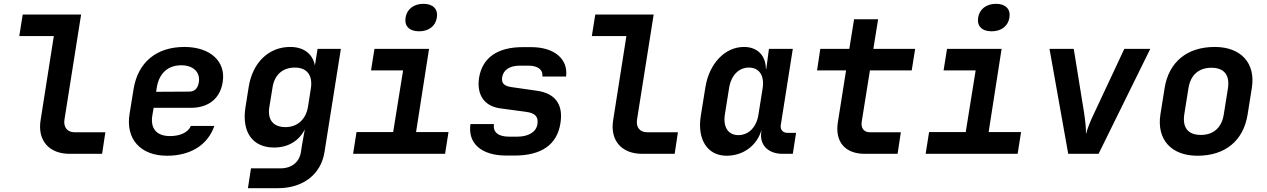

<svg xmlns="http://www.w3.org/2000/svg" viewBox="-20 -806 6640 1006"><path d="M345 0H515L532 -113H371C332 -113 311 -140 318 -181L405 -730H99L81 -617H262L193 -178C175 -71 236 0 345 0Z M855 10C979 10 1069 -47 1103 -146H980C966 -112 923 -93 871 -93C801 -93 765 -132 779 -206L785 -241H979C1072 -241 1134 -289 1147 -377C1164 -485 1081 -560 946 -560C800 -560 703 -480 680 -340L659 -210C637 -78 716 10 855 10ZM798 -325 801 -344C812 -420 858 -464 930 -464C992 -464 1030 -428 1022 -376C1016 -339 997 -326 971 -326Z M1279 180H1436C1568 180 1661 108 1680 -8L1766 -550H1644L1630 -463C1618 -524 1572 -560 1500 -560C1388 -560 1303 -478 1283 -350L1266 -243C1246 -113 1304 -33 1416 -33C1489 -33 1546 -67 1577 -128L1562 -44L1557 -11C1549 43 1509 76 1450 76H1295ZM1476 -140C1411 -140 1381 -179 1391 -244L1408 -348C1418 -413 1460 -452 1525 -452C1588 -452 1619 -412 1609 -344L1594 -248C1583 -180 1538 -140 1476 -140Z M2176 -642C2226 -642 2262 -669 2269 -714C2276 -758 2249 -786 2199 -786C2148 -786 2112 -758 2105 -714C2098 -669 2125 -642 2176 -642ZM1830 0H2312L2330 -114H2160L2228 -550H1942L1924 -437H2092L2040 -114H1848Z M2632 9H2676C2817 9 2898 -48 2916 -158C2933 -258 2890 -318 2790 -331L2664 -349C2625 -354 2606 -367 2611 -401C2617 -439 2650 -462 2703 -462H2749C2799 -462 2826 -440 2822 -405H2946C2958 -496 2885 -559 2764 -559H2718C2586 -559 2507 -503 2490 -398C2477 -309 2517 -249 2603 -238L2736 -220C2782 -214 2802 -196 2796 -156C2790 -115 2750 -90 2691 -90H2647C2591 -90 2562 -113 2568 -156H2445C2430 -55 2502 9 2632 9Z M3345 0H3515L3532 -113H3371C3332 -113 3311 -140 3318 -181L3405 -730H3099L3081 -617H3262L3193 -178C3175 -71 3236 0 3345 0Z M3787 10C3875 10 3947 -44 3970 -126L3969 -117C3958 -48 4003 0 4081 0H4134L4151 -110H4106C4082 -110 4067 -126 4071 -151L4134 -550H4009L3995 -445H3993C3992 -516 3948 -560 3878 -560C3779 -560 3696 -474 3676 -349L3652 -200C3632 -76 3686 10 3787 10ZM3849 -98C3795 -98 3768 -140 3778 -206L3800 -344C3810 -410 3850 -452 3904 -452C3958 -452 3986 -410 3976 -344L3954 -206C3944 -140 3903 -98 3849 -98Z M4511 0H4683L4700 -113H4537C4506 -113 4490 -136 4495 -168L4538 -437H4757L4775 -550H4556L4581 -705H4455L4430 -550H4278L4261 -437H4413L4370 -165C4354 -63 4408 0 4511 0Z M5176 -642C5226 -642 5262 -669 5269 -714C5276 -758 5249 -786 5199 -786C5148 -786 5112 -758 5105 -714C5098 -669 5125 -642 5176 -642ZM4830 0H5312L5330 -114H5160L5228 -550H4942L4924 -437H5092L5040 -114H4848Z M5577 0H5736L6007 -550H5871L5714 -215C5695 -176 5677 -132 5670 -103C5671 -132 5666 -176 5660 -216L5606 -550H5479Z M6254 10C6400 10 6495 -69 6517 -206L6539 -345C6560 -474 6483 -560 6345 -560C6199 -560 6104 -481 6082 -344L6060 -206C6040 -76 6116 10 6254 10ZM6272 -99C6205 -99 6175 -137 6185 -206L6207 -344C6218 -413 6261 -451 6327 -451C6394 -451 6424 -413 6414 -344L6392 -206C6381 -137 6338 -99 6272 -99Z"/></svg>

Font: JetBrains Mono
Style: Bold Italic
Weight: 558
Italic angle: -9°
Monospace: yes
Designer: Philipp Nurullin, Konstantin Bulenkov
Foundry: JetBrains
Version: Version 2.305